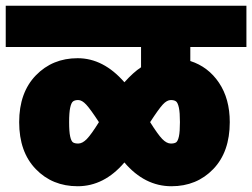

<svg xmlns="http://www.w3.org/2000/svg" viewBox="-63 -665 880 670"><path d="M-43 -645H796.9V-501H601.1V-452.1Q663.6 -432.1 701.2 -376.2Q738.8 -320.3 738.8 -238.8Q738.8 -134.8 681.2 -75Q623.5 -15.1 535.2 -15.1Q441.9 -15.1 371.1 -98.1Q300.3 -15.1 208 -15.1Q119.6 -15.1 61.8 -75Q3.9 -134.8 3.9 -238.8Q3.9 -341.8 62 -401.9Q120.1 -461.9 208 -461.9Q297.9 -461.9 371.1 -377.9Q402.8 -413.1 429.2 -430.2V-501H-43ZM460.9 -238.8Q487.8 -195.8 503.2 -179.9Q518.6 -164.1 533.2 -164.1Q545.4 -164.1 551.5 -168.2Q557.6 -172.4 561.3 -188.7Q564.9 -205.1 564.9 -238.8Q564.9 -272 561.3 -289.1Q557.6 -306.2 551.5 -311Q545.4 -315.9 533.2 -315.9Q519.5 -315.9 505.1 -300.3Q490.7 -284.7 460.9 -238.8ZM282.2 -238.8Q252.9 -283.7 238 -299.8Q223.1 -315.9 210 -315.9Q197.8 -315.9 191.7 -311Q185.5 -306.2 181.9 -289.1Q178.2 -272 178.2 -238.8Q178.2 -205.1 181.9 -188.7Q185.5 -172.4 191.7 -168.2Q197.8 -164.1 210 -164.1Q224.6 -164.1 240 -179.9Q255.4 -195.8 282.2 -238.8Z"/></svg>

Font: LT Superior Black
Style: Regular
Weight: 900
Designer: Daniel Lyons
Foundry: LyonsType
Version: Version 2.005